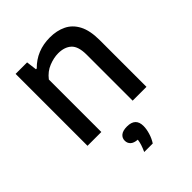

<svg xmlns="http://www.w3.org/2000/svg" viewBox="-222 -670 1027 1027"><g transform="rotate(-45 291.0 -157.0)"><path d="M70.5 0V-544H157.5L165 -484.5H171Q237.5 -552.5 338 -552.5Q390 -552.5 430.2 -533Q470.5 -513.5 493.5 -469.8Q516.5 -426 516.5 -353V0H412V-347.5Q412 -411 384.5 -436Q357 -461 309.5 -461Q276 -461 238.8 -446.2Q201.5 -431.5 175 -397V0ZM261.5 238Q271.5 216 276.8 199.2Q282 182.5 284 167Q256.5 165 243.5 152.8Q230.5 140.5 230.5 121.5Q230.5 101 246 88.5Q261.5 76 293 76Q357.5 76 357.5 137Q357.5 160 349.2 187.5Q341 215 326 238Z"/></g></svg>

Font: Encode Sans Md
Style: Regular
Weight: 500
Designer: Multiple Designers
Foundry: Impallari Type
Version: Version 3.002; ttfautohint (v1.8.3) -l 8 -r 50 -G 200 -x 14 